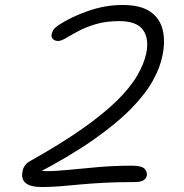

<svg xmlns="http://www.w3.org/2000/svg" viewBox="-20 -733 740 773"><path d="M149 20Q104 20 84 4.5Q64 -11 71 -44Q73 -57 81.5 -68Q90 -79 102 -85Q225 -154 310.5 -214Q396 -274 450 -327Q504 -380 532 -428Q560 -476 569 -519Q581 -579 555 -613.5Q529 -648 460 -648Q407 -648 366.5 -636Q326 -624 296 -608Q266 -592 246 -580Q226 -568 214 -568Q200 -568 192.5 -576.5Q185 -585 188 -596Q190 -605 195.5 -613.5Q201 -622 216 -632Q268 -666 336.5 -689.5Q405 -713 473 -713Q546 -713 585 -686Q624 -659 635 -612.5Q646 -566 634 -509Q625 -462 595.5 -408.5Q566 -355 508 -295.5Q450 -236 355 -169.5Q260 -103 120 -30L113 -56Q125 -49 138 -46.5Q151 -44 166 -44Q206 -44 260 -49.5Q314 -55 377.5 -60.5Q441 -66 510 -66Q552 -66 563 -52.5Q574 -39 571 -26Q568 -13 556.5 -6.5Q545 0 521 0Q449 0 395.5 3Q342 6 299.5 10Q257 14 221 17Q185 20 149 20Z"/></svg>

Font: Shantell Sans Light
Style: Italic
Weight: 300
Italic angle: -11°
Designer: Stephen Nixon, Anya Danilova, Shantell Martin
Foundry: Arrow Type
Version: Version 1.008;[ac192a2d6]